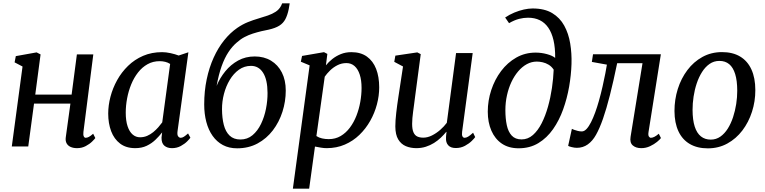

<svg xmlns="http://www.w3.org/2000/svg" viewBox="-20 -882 4608 1156"><path d="M482.3 -87.9Q480.1 -69.5 484.4 -60.9Q488.6 -52.4 495.6 -52.4Q504.4 -52.4 514.9 -57.7Q525.3 -63 540.9 -76.8L553.9 -50.9Q549.6 -44.5 534.6 -29.7Q519.5 -14.8 496.1 -2.4Q472.7 10 443.8 10Q421.8 10 405.5 2.8Q389.2 -4.3 381.1 -18.9Q373 -33.5 376 -55.3L404 -258.4H184.9L150.1 0H51L115.7 -481.5L67.9 -506.6L75.2 -544.1L200.3 -566.6L224.3 -554.4L192.3 -312.4H411.2L442.9 -554.5H541.8Z M1049 -92.9Q1045.8 -69.7 1052.7 -61Q1059.5 -52.4 1068 -52.4Q1077.2 -52.4 1087.3 -58.8Q1097.5 -65.3 1112.3 -78.6L1126.3 -53Q1122.3 -46.3 1107.2 -31.1Q1092.1 -15.9 1068.5 -2.9Q1044.8 10 1015.4 10Q987.1 10 969.5 -4.9Q951.9 -19.9 952.5 -53.8L956.2 -84.8Q938.5 -62.2 915.8 -40.3Q893.1 -18.5 863.2 -4.2Q833.3 10 794.4 10Q739.2 10 703.1 -17.5Q667 -44.9 649.2 -92.1Q631.5 -139.4 631.5 -198.1Q631.5 -247.4 645.1 -299.5Q658.7 -351.6 685.3 -399.5Q711.8 -447.3 751 -485.4Q790.1 -523.6 841.6 -545.8Q893 -568 956 -568Q979 -568 1006.8 -562Q1034.7 -555.9 1055.8 -547.7L1114.3 -567.3ZM1004.4 -497Q990.9 -505.8 974.9 -509.7Q958.8 -513.7 941.4 -513.7Q900.9 -513.7 868.3 -495.4Q835.7 -477.2 811.2 -445.8Q786.6 -414.5 770.1 -374.3Q753.7 -334.2 745.4 -290.2Q737.1 -246.3 737.1 -203.4Q737.1 -155.2 748.1 -122.1Q759 -89.1 778.4 -72.3Q797.7 -55.5 823.1 -55.5Q846.3 -55.5 866.2 -64.1Q886.1 -72.8 902.8 -86.6Q919.5 -100.4 933.1 -115.8Q946.6 -131.3 956.8 -145.3Z M1724.2 -862 1718.4 -827.3Q1710.8 -790.4 1698 -766.3Q1685.2 -742.1 1661.6 -727.4Q1638 -712.6 1596.9 -703.3Q1587.5 -701.3 1576.6 -699Q1565.8 -696.7 1553.9 -694.2Q1528.1 -688 1502.4 -679.8Q1476.7 -671.7 1452.2 -658.8Q1427.7 -645.9 1405.1 -625.5Q1378.6 -603.2 1355.5 -568.4Q1332.4 -533.5 1314.4 -483.4Q1296.5 -433.3 1284.2 -364.9Q1303.7 -412.6 1336.5 -452.8Q1369.2 -493 1413.8 -517.6Q1458.4 -542.1 1513.7 -542.1Q1569.5 -542.1 1611.5 -516.9Q1653.5 -491.6 1677 -445.6Q1700.5 -399.6 1700.5 -336.8Q1700.5 -271.4 1680.6 -209.2Q1660.7 -147 1622.9 -97.3Q1585 -47.5 1530.7 -18.2Q1476.4 11 1407.6 11Q1358.9 11 1322 -8.7Q1285.2 -28.5 1260.1 -64Q1235 -99.4 1222.3 -147.6Q1209.5 -195.8 1209.5 -253.2Q1209.5 -333.6 1224.5 -404.6Q1239.4 -475.5 1266.3 -534.8Q1293.1 -594.1 1329.7 -639.6Q1366.3 -685.1 1409.3 -714.6Q1440.8 -736.1 1472.8 -748.9Q1504.9 -761.7 1535.5 -770.6Q1566.1 -779.6 1592.7 -788.7Q1619.2 -797.7 1639.7 -811.1Q1660.3 -824.4 1672.3 -846.8L1679 -862ZM1491.3 -485.4Q1450.9 -485.4 1418.5 -462.3Q1386.2 -439.2 1363.3 -401Q1340.4 -362.8 1328.4 -316.6Q1316.4 -270.4 1316.7 -224.1Q1317 -171.3 1327.5 -130.2Q1338 -89.1 1362.4 -65.6Q1386.8 -42.1 1427.6 -42.1Q1469.6 -42.1 1500.5 -68.1Q1531.3 -94 1551.5 -135.9Q1571.7 -177.8 1581.4 -226.9Q1591.1 -276 1590.8 -322.7Q1590.4 -402.3 1564 -443.9Q1537.7 -485.4 1491.3 -485.4Z M1743.3 254 1844.3 -488.4 1791.3 -510.5 1798.6 -545.2 1930.7 -568 1950.9 -557.4 1942.3 -488.7Q1958.2 -508.6 1980.9 -526.7Q2003.7 -544.8 2032.4 -556.4Q2061.1 -568 2095.2 -568Q2151.7 -568 2188.9 -541.4Q2226.1 -514.8 2244.6 -467.2Q2263.1 -419.6 2263.1 -356Q2263.1 -305.3 2249.3 -253.3Q2235.6 -201.4 2208.9 -154.2Q2182.3 -107 2144 -70Q2105.7 -32.9 2056.1 -11.5Q2006.5 10 1947 10Q1930.4 10 1912 6.9Q1893.5 3.8 1876.4 0.4L1841.4 254ZM1885 -62.9Q1900.2 -52.8 1919.2 -48.6Q1938.2 -44.3 1959.3 -44.3Q1999.4 -44.3 2031.1 -63Q2062.8 -81.7 2086.5 -113.4Q2110.3 -145.1 2125.9 -185.1Q2141.5 -225.1 2149.2 -268.4Q2156.9 -311.6 2156.9 -352.8Q2156.9 -399.3 2146 -432.7Q2135.1 -466.2 2114.8 -484.2Q2094.5 -502.2 2065.6 -502.2Q2036.7 -502.2 2011.6 -489.4Q1986.5 -476.6 1967.1 -457.6Q1947.7 -438.6 1935.2 -420.3Z M2486.6 10Q2452.3 10 2423.7 -1.9Q2395.1 -13.9 2377.8 -42.4Q2360.5 -70.8 2360.2 -120.7Q2360.2 -138.2 2361.6 -159Q2363 -179.8 2365.7 -202.9Q2368.3 -226 2371.5 -249.4Q2374.6 -272.9 2378.1 -294.8L2406.5 -481.7L2353.8 -509.7L2360.4 -547L2492.4 -566.6L2513.2 -556L2478 -290.8Q2475.5 -269.3 2472.6 -248.8Q2469.7 -228.2 2467.2 -208.8Q2464.6 -189.5 2463 -171.4Q2461.4 -153.3 2461.4 -136.6Q2461.4 -103.3 2469.5 -85.2Q2477.5 -67.1 2492.5 -60.1Q2507.6 -53.2 2528.4 -53.2Q2554.3 -53.2 2580.7 -66.4Q2607.2 -79.7 2630.6 -100.1Q2653.9 -120.6 2670.2 -142.6L2725.9 -562.6H2826L2762.3 -88.6Q2759.8 -69.9 2764.3 -61.1Q2768.8 -52.4 2777.3 -52.4Q2786.9 -52.4 2798.6 -59.3Q2810.3 -66.2 2828.4 -82.9L2841 -56.7Q2836.7 -49.7 2820.6 -33.7Q2804.6 -17.8 2779.7 -4.2Q2754.9 9.3 2724.2 9.3Q2693.3 9.3 2678.4 -7.6Q2663.4 -24.4 2665.4 -52.7Q2665.3 -54.6 2665.5 -58.5Q2665.7 -62.3 2666.2 -67.3Q2666.8 -72.3 2667.3 -77.6Q2667.8 -82.8 2668.3 -87.4L2667 -88.4Q2652.3 -70.3 2633.9 -52.8Q2615.5 -35.3 2592.9 -21.1Q2570.2 -7 2543.8 1.5Q2517.3 10 2486.6 10Z M3102.5 10.8Q3042.6 10.8 3001.2 -17.5Q2959.9 -45.8 2938.4 -95.6Q2916.8 -145.5 2916.8 -209.6Q2916.8 -276.3 2937.8 -339.8Q2958.7 -403.3 2997.1 -454.3Q3035.5 -505.3 3088.4 -535.3Q3141.3 -565.3 3204.9 -565.3Q3239.8 -565.3 3273.1 -556.1Q3306.3 -547 3322.6 -533.3Q3323.2 -594.7 3312.5 -640.1Q3301.8 -685.6 3280.9 -715.7Q3260.1 -745.8 3229.5 -760.6Q3199 -775.4 3159.3 -775.4Q3133.1 -775.4 3105.1 -768.3Q3077.1 -761.1 3044.9 -742.5L3021.4 -776.6Q3047.5 -794.2 3076.6 -806.3Q3105.7 -818.3 3134 -824.7Q3162.3 -831 3187 -831Q3258.4 -831 3304.8 -803.1Q3351.1 -775.2 3377.2 -727.6Q3403.3 -680 3413.1 -620.3Q3422.9 -560.6 3420.9 -496.7Q3418.9 -430.7 3406.6 -360.1Q3394.3 -289.5 3370.6 -223.5Q3347 -157.4 3310 -104.5Q3272.9 -51.6 3221.6 -20.4Q3170.2 10.8 3102.5 10.8ZM3120.3 -42.6Q3158.4 -42.6 3188.6 -69.1Q3218.7 -95.6 3241.3 -140Q3263.8 -184.5 3279.3 -239.5Q3294.7 -294.5 3303.2 -352.4Q3311.6 -410.3 3313.6 -462.6Q3301.1 -481.6 3283.5 -492.2Q3266 -502.8 3247.3 -507Q3228.6 -511.2 3211.9 -511.2Q3180.3 -511.2 3151.9 -495.7Q3123.5 -480.2 3100 -452.5Q3076.4 -424.8 3059.1 -388Q3041.9 -351.2 3032.4 -308.2Q3022.8 -265.1 3022.8 -219.2Q3022.8 -168.2 3031.3 -128.4Q3039.8 -88.5 3061.1 -65.6Q3082.4 -42.6 3120.3 -42.6Z M3884.8 -87.9Q3881.6 -67.8 3886.8 -60.1Q3892.1 -52.4 3898.8 -52.4Q3907.9 -52.4 3919.3 -57.9Q3930.8 -63.4 3946.5 -76.8L3959.4 -50.9Q3953.7 -42.4 3936.1 -27.9Q3918.5 -13.4 3893.7 -1.7Q3868.9 10 3841 10Q3808.7 10 3789.8 -6.5Q3770.8 -23 3776.6 -58.6L3848.4 -501.6H3695.9Q3673.3 -392 3652.2 -309Q3631.1 -226 3610.5 -167Q3589.8 -107.9 3568.3 -70Q3547.7 -33.1 3518.9 -12.5Q3490.1 8 3453.2 8Q3439 8 3421.5 3.6Q3403.9 -0.9 3400.8 -4L3423.2 -106.3Q3426.4 -104.3 3436.2 -100.6Q3446 -97 3458.6 -93.8Q3471.3 -90.7 3483 -90.7Q3497.8 -90.7 3511.7 -105.7Q3525.6 -120.7 3538.6 -146.4Q3551.6 -172.1 3563.5 -204.8Q3575.4 -237.5 3585.4 -272.9Q3598.2 -318 3608.1 -362Q3618.1 -406.1 3624.8 -440.9Q3631.5 -475.8 3634 -492.8L3543.4 -509.2L3550.5 -555.1H3958.9Z M4327.2 -568.3Q4391.8 -568.3 4436.3 -541.5Q4480.9 -514.8 4504.2 -463.7Q4527.6 -412.7 4527.7 -339.7Q4527.9 -271.9 4507.6 -209Q4487.4 -146.1 4449.7 -96.4Q4411.9 -46.8 4359.1 -17.8Q4306.3 11.2 4241.5 11.2Q4178.2 11.2 4133.3 -15Q4088.3 -41.2 4064.8 -91.5Q4041.2 -141.8 4040.9 -213.4Q4040.8 -282.4 4060.8 -346.1Q4080.9 -409.8 4118.6 -459.9Q4156.2 -509.9 4209.1 -539.1Q4262.1 -568.3 4327.2 -568.3ZM4311.4 -515.3Q4278.3 -515.3 4252.3 -497.2Q4226.3 -479.1 4207 -448.6Q4187.6 -418.1 4174.8 -379.7Q4162 -341.3 4155.9 -300.2Q4149.7 -259.1 4149.8 -220.4Q4150 -159.5 4162.8 -119.9Q4175.7 -80.2 4200.1 -60.8Q4224.6 -41.4 4259.2 -41.4Q4291.5 -41.4 4317.2 -59.4Q4342.8 -77.4 4362 -107.9Q4381.1 -138.4 4393.7 -176.7Q4406.2 -214.9 4412.6 -255.9Q4418.9 -296.9 4418.8 -335.6Q4418.7 -396.6 4406.3 -436.3Q4394 -476 4370.4 -495.6Q4346.7 -515.3 4311.4 -515.3Z"/></svg>

Font: Merriweather Light
Style: Italic
Weight: 300
Italic angle: -7.8°
Designer: Eben Sorkin
Foundry: Eben Sorkin
Version: Version 2.101